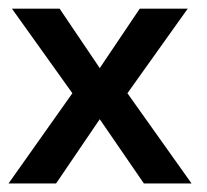

<svg xmlns="http://www.w3.org/2000/svg" viewBox="-20 -431 486 451"><path d="M0 0 150 -212 8 -410.7H120L214.3 -271L308.3 -410.7H421L279.3 -212L430 0H318L214.3 -151L111.7 0Z"/></svg>

Font: Darker Grotesque Light
Style: Regular
Weight: 300
Designer: Gabriel Lam
Foundry: TypeRant
Version: Version 1.000;gftools[0.9.28]